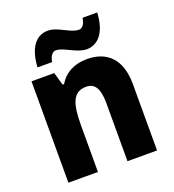

<svg xmlns="http://www.w3.org/2000/svg" viewBox="-138 -871 884 977"><g transform="rotate(-20 304.0 -382.0)"><path d="M118 -605H197C203 -642 220 -655 235 -655C277 -655 332 -606 386 -606C446 -606 494 -656 499 -764H420C414 -728 399 -713 382 -713C336 -713 284 -763 231 -763C159 -763 123 -698 118 -605ZM368 -559C301 -559 247 -532 216 -479H208L188 -549H65V0H225V-253C225 -372 246 -428 316 -428C366 -428 385 -389 385 -313V0H545V-359C545 -495 476 -559 368 -559Z"/></g></svg>

Font: Noto Sans Myanmar SemiCondensed ExtraBold
Style: Regular
Weight: 800
Width: 4
Designer: Monotype Design Team
Foundry: Monotype Imaging Inc.
Version: Version 2.107